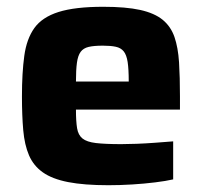

<svg xmlns="http://www.w3.org/2000/svg" viewBox="-20 -538 597 566"><path d="M299.6 8Q228 8 180.9 -1.2Q133.9 -10.4 106.3 -29.9Q78.7 -49.4 65.5 -80.2Q52.3 -110.9 48.5 -154.2Q44.7 -197.4 44.7 -254Q44.7 -323.3 51.6 -373.3Q58.4 -423.3 81.3 -455.4Q104.3 -487.4 152.7 -502.7Q201.2 -518 284.4 -518Q351.2 -518 393.3 -508.7Q435.4 -499.3 459.5 -479.7Q483.5 -460 494.3 -429Q505 -397.9 507.8 -354.3Q510.5 -310.6 510.5 -254V-215H203.9Q203.9 -180.6 207.2 -160.3Q210.5 -139.9 223.2 -129.7Q235.9 -119.5 263 -116.3Q290.2 -113.1 337.6 -113.1Q357.4 -113.1 383.1 -114.1Q408.8 -115.1 437.3 -117.2Q465.8 -119.3 490.5 -121.3V-9.2Q469.4 -4.3 437.5 -0.4Q405.5 3.6 369.6 5.8Q333.6 8 299.6 8ZM359.5 -282.3V-297.7Q359.5 -334 356.3 -355.2Q353 -376.5 344.5 -386.8Q336.1 -397.1 321.1 -400.2Q306.2 -403.4 283.3 -403.4Q256.8 -403.4 241.2 -399.7Q225.7 -396 217.7 -385.1Q209.7 -374.2 206.8 -353.2Q203.9 -332.3 203.9 -297.7H376.7Z"/></svg>

Font: Saira Thin
Style: Regular
Weight: 100
Designer: Hector Gatti with collaboration of the Omnibus-Type team
Foundry: Omnibus-Type
Version: Version 1.101